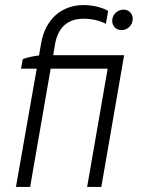

<svg xmlns="http://www.w3.org/2000/svg" viewBox="-20 -738 556 758"><path d="M70 -505 63 -467H125L43 0H99L180 -467H405L324 0H380L470 -520H190L197 -562C209 -632 249 -664 310 -664C343 -664 373 -657 398 -644L407 -695C384 -709 344 -718 310 -718C223 -718 158 -662 142 -565L134 -519C113 -517 88 -511 70 -505ZM460 -619C483 -619 504 -638 504 -664C504 -684 489 -700 468 -700C444 -700 423 -681 423 -656C423 -635 438 -619 460 -619Z"/></svg>

Font: Fixel Display 20240404 Light
Style: Italic
Weight: 300
Italic angle: -10°
Designer: AlfaBravo + MacPaw
Foundry: Kyrylo Tkachov, Marchela Mozhyna, Serhii Makarenko, Maria Weinstein, Zakhar Kryvoshyya
Version: Version 1.211;Glyphs 3.2 (3225)